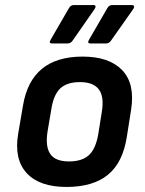

<svg xmlns="http://www.w3.org/2000/svg" viewBox="-20 -728 572 760"><path d="M243 12Q136 12 85.5 -43Q35 -98 52 -199L71 -310Q103 -504 307 -504Q412 -504 463.5 -450.5Q515 -397 499 -294L482 -186Q466 -84 407 -36Q348 12 243 12ZM253 -89Q305 -89 332 -114Q359 -139 369 -197L383 -285Q393 -346 371 -374.5Q349 -403 297 -403Q245 -403 218.5 -378Q192 -353 183 -295L168 -206Q159 -148 179 -118.5Q199 -89 253 -89ZM338 -556Q324 -556 332 -570L405 -696Q412 -708 424 -708H502Q509 -708 510.5 -703.5Q512 -699 508 -693L420 -568Q412 -556 400 -556ZM186 -556Q172 -556 180 -570L253 -696Q260 -708 272 -708H350Q357 -708 358 -703.5Q359 -699 355 -693L268 -568Q260 -556 248 -556Z"/></svg>

Font: Sofia Sans
Style: Bold Italic
Weight: 700
Italic angle: -9°
Designer: Botio Nikoltchev, Ani Petrova
Foundry: lettersoup
Version: Version 4.101; ttfautohint (v1.8.4.7-5d5b)